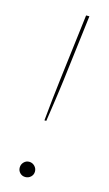

<svg xmlns="http://www.w3.org/2000/svg" viewBox="-112 -741 449 791"><g transform="rotate(15 112.0 -346.0)"><path d="M166.5 -700 131.5 -414Q128.5 -392 126 -372.8Q123.5 -353.5 120.5 -333.5Q117.5 -313.5 114.2 -290.5Q111 -267.5 106.5 -238H98.5Q101.5 -267.5 103.8 -290.5Q106 -313.5 108.2 -333.5Q110.5 -353.5 112.8 -372.8Q115 -392 117.5 -414L152.5 -700ZM50.5 -24Q50.5 -37.5 59.8 -47.2Q69 -57 82.5 -57Q96 -57 105.8 -47.2Q115.5 -37.5 115.5 -24Q115.5 -10.5 105.8 -1.2Q96 8 82.5 8Q69 8 59.8 -1.2Q50.5 -10.5 50.5 -24Z"/></g></svg>

Font: Lato Hairline
Style: Italic
Weight: 100
Italic angle: -7°
Designer: Lukasz Dziedzic
Foundry: tyPoland Lukasz Dziedzic
Version: Version 2.007; 2014-02-27